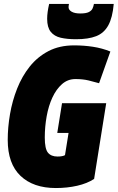

<svg xmlns="http://www.w3.org/2000/svg" viewBox="-20 -939 594 969"><path d="M262 10Q148 10 83.5 -51.5Q19 -113 19 -233Q19 -296 30.5 -363Q42 -430 66.5 -492Q91 -554 130 -603Q169 -652 224.5 -681Q280 -710 354 -710Q403 -710 449 -703Q495 -696 537 -679L480 -519Q456 -526 427 -533Q398 -540 361 -540Q322 -540 293 -514.5Q264 -489 244.5 -447Q225 -405 215.5 -352Q206 -299 206 -245Q206 -188 222 -168.5Q238 -149 270 -149Q296 -149 308 -156L326 -268H269L293 -418H516L455 -36Q420 -13 369.5 -1.5Q319 10 262 10ZM364 -741Q319 -741 286.5 -748.5Q254 -756 236 -778.5Q218 -801 218 -844Q218 -876 228 -919H328Q327 -913 326.5 -909.5Q326 -906 326 -903Q326 -889 341.5 -880Q357 -871 385 -871Q414 -871 428 -878Q442 -885 447 -896Q452 -907 454 -919H554Q548 -850 526.5 -811Q505 -772 465.5 -756.5Q426 -741 364 -741Z"/></svg>

Font: Georama Semi Condensed Black
Style: Italic
Weight: 900
Width: 4
Italic angle: -9°
Designer: Jean-Baptiste Levee
Foundry: Production Type
Version: Version 1.000